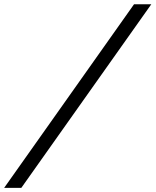

<svg xmlns="http://www.w3.org/2000/svg" viewBox="-78 -786 748 923"><path d="M649.4 -765.6 24.4 117.2H-58.1L566.4 -765.6Z"/></svg>

Font: Andika New Basic
Style: Italic
Weight: 400
Italic angle: -14°
Designer: Victor Gaultney, Annie Olsen, Julie Remington, Don Collingsworth, Eric Hays
Foundry: SIL International
Version: Version 5.500